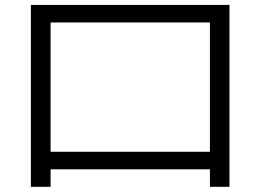

<svg xmlns="http://www.w3.org/2000/svg" viewBox="-20 -723 1040 767"><path d="M103.3 23.3V-703.3H896.7V23.3H818.6V-46.7H182.1V23.3ZM182.1 -116.7H818.6V-633.3H182.1Z"/></svg>

Font: M PLUS 2 Thin
Style: Regular
Weight: 100
Designer: Coji Morishita
Foundry: UNDERFOREST DESIGN
Version: Version 1.001